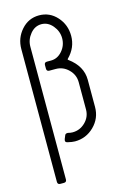

<svg xmlns="http://www.w3.org/2000/svg" viewBox="-124 -694 611 932"><g transform="rotate(-15 181.5 -227.5)"><path d="M181.6 -45.4Q218.8 -45.4 245.8 -72Q272.9 -98.6 272.9 -136.2V-272.9Q272.9 -310.1 245.8 -336.9Q218.8 -363.8 181.6 -363.8H149.9Q136.2 -363.8 136.2 -377.4V-395.5Q136.2 -409.2 149.9 -409.2H170.4Q203.1 -409.2 226.8 -436.5Q250.5 -463.9 250.5 -500Q250.5 -535.2 226.8 -563.5Q203.1 -591.8 170.4 -591.8Q137.2 -591.8 114 -563.5Q90.8 -535.2 90.8 -500V167Q90.8 180.7 77.1 180.7H59.1Q45.4 180.7 45.4 167V-500Q45.4 -555.2 81.3 -595.7Q117.2 -636.2 170.4 -636.2Q223.6 -636.2 259.8 -595.9Q295.9 -555.7 295.9 -500Q295.9 -440.9 251.5 -396.5Q250 -395 250 -393.1Q250 -391.1 252.4 -390.1Q318.4 -341.8 318.4 -272.9V-136.2Q318.4 -79.6 278.1 -39.8Q237.8 0 181.6 0Q167.5 0 145 -5.4Q129.9 -8.3 136.2 -24.4L142.6 -40Q145.5 -49.8 158.7 -48.8Q170.9 -45.4 181.6 -45.4Z"/></g></svg>

Font: GOSTRUS
Style: type A
Weight: 200
Designer: Юрий и Татьяна Кривогуз
Version: Version 01.0